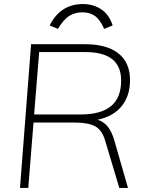

<svg xmlns="http://www.w3.org/2000/svg" viewBox="-20 -931 724 951"><path d="M547 -233 614 0H571L500 -237Q485 -288 450 -306Q415 -324 350 -324H146L120 0H79L134 -712H402Q509 -712 566.5 -666.5Q624 -621 624 -534Q624 -456 582.5 -405Q541 -354 463 -338Q493 -329 513.5 -304Q534 -279 547 -233ZM379 -364Q480 -364 530 -405.5Q580 -447 580 -532Q580 -673 404 -673H174L149 -364ZM538 -805 496 -788Q475 -835 449.5 -852.5Q424 -870 388 -870Q352 -870 323.5 -852.5Q295 -835 267 -788L226 -805Q279 -911 391 -911Q441 -911 480.5 -885.5Q520 -860 538 -805Z"/></svg>

Font: Muli ExtraLight
Style: Italic
Weight: 275
Italic angle: -4.541°
Designer: Vernon Adams
Foundry: Vernon Adams
Version: Version 2.001